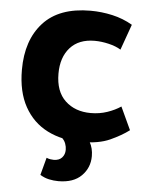

<svg xmlns="http://www.w3.org/2000/svg" viewBox="-57 -688 748 940"><g transform="rotate(5 316.5 -217.5)"><path d="M360 4Q265 4 193 -32.5Q121 -69 80.5 -142Q40 -215 40 -323Q40 -469 118 -554.5Q196 -640 350 -640Q404 -640 457.5 -628Q511 -616 557 -589L512 -463Q488 -478 452 -486.5Q416 -495 383 -495Q305 -495 262.5 -447.5Q220 -400 220 -320Q220 -232 268.5 -186.5Q317 -141 394 -141Q437 -141 475 -154Q513 -167 541 -186L593 -74Q556 -46 501 -21Q446 4 360 4ZM265 205Q242 205 219 200Q196 195 175 182L198 96Q207 100 216.5 101.5Q226 103 233 103Q260 103 274 87.5Q288 72 288 49Q288 34 282.5 19Q277 4 267 -5L355 -48Q384 -30 401 0Q418 30 418 69Q418 126 378.5 165.5Q339 205 265 205Z"/></g></svg>

Font: Braah One
Style: Regular
Weight: 400
Designer: Ashish Kumar
Foundry: Ashish Kumar
Version: Version 1.001; ttfautohint (v1.8.4.7-5d5b);gftools[0.9.29]